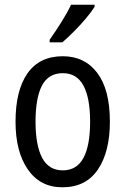

<svg xmlns="http://www.w3.org/2000/svg" viewBox="-20 -786 533 816"><path d="M447 -269Q447 -141 396 -65.5Q345 10 245 10Q151 10 98.5 -65.5Q46 -141 46 -269Q46 -402 97 -474.5Q148 -547 247 -547Q340 -547 393.5 -476Q447 -405 447 -269ZM131 -269Q131 -169 159 -115.5Q187 -62 247 -62Q306 -62 334.5 -114.5Q363 -167 363 -269Q363 -370 334.5 -422.5Q306 -475 247 -475Q186 -475 158.5 -422.5Q131 -370 131 -269ZM382 -757Q369 -736 345 -707.5Q321 -679 293.5 -651.5Q266 -624 245 -606H191V-617Q217 -654 241.5 -693Q266 -732 282 -766H382Z"/></svg>

Font: Noto Sans Gurmukhi Condensed
Style: Regular
Weight: 400
Width: 3
Designer: Jelle Bosma - Monotype Design Team
Foundry: Monotype Imaging Inc.
Version: Version 2.004; ttfautohint (v1.8.4.7-5d5b)